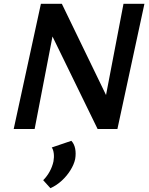

<svg xmlns="http://www.w3.org/2000/svg" viewBox="-20 -678 781 1009"><path d="M52 0 195 -658H289L162 0ZM546 0H493L213 -574L234 -658H305L569 -113ZM739 -658 597 0H503L629 -658ZM245 311 207 269Q227 249 241 223.5Q255 198 261 170Q265 148 262.5 128Q260 108 252 97L355 62Q370 78 375 103Q380 128 375 158Q369 186 350.5 216Q332 246 305 271Q278 296 245 311Z"/></svg>

Font: Ysabeau
Style: Bold Italic
Weight: 700
Italic angle: -12°
Designer: Christian Thalmann (Catharsis Fonts)
Version: Version 2.002